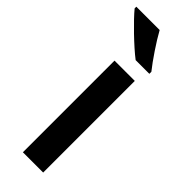

<svg xmlns="http://www.w3.org/2000/svg" viewBox="-278 -784 803 803"><g transform="rotate(45 123.5 -383.0)"><path d="M117 -766H-21V-756C9 -719 90 -640 135 -606H216V-618C187 -654 141 -722 117 -766ZM194 0V-542H74V0Z"/></g></svg>

Font: Noto Sans Kannada SemiCondensed SemiBold
Style: Regular
Weight: 600
Width: 4
Designer: Jelle Bosma - Monotype Design Team
Foundry: Monotype Imaging Inc.
Version: Version 2.005